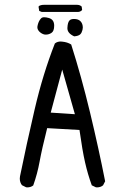

<svg xmlns="http://www.w3.org/2000/svg" viewBox="-20 -811 540 815"><path d="M95.7 -15.6Q110.8 -15.6 121.1 -23.9Q138.7 -73.2 148.2 -125.5Q157.7 -177.7 180.2 -267.1L317.4 -259.3Q329.6 -171.9 341.1 -121.6Q352.5 -71.3 369.6 -24.4L386.7 -16.1Q389.2 -15.6 391.6 -15.6Q407.2 -15.6 417.5 -24.4L426.3 -41.5Q398.9 -180.7 362.1 -334Q325.2 -487.3 282.2 -622.1Q266.1 -632.3 243.7 -634.3Q240.7 -634.8 236.3 -634.8Q231.9 -634.8 225.3 -633.1Q218.8 -631.3 212.9 -626.5Q162.1 -497.1 127.2 -347.2Q92.3 -197.3 64.9 -62.5Q64 -57.6 64 -53.2Q64 -37.1 73.2 -24.9L90.8 -16.1Q93.3 -15.6 95.7 -15.6ZM297.9 -326.2 195.3 -333 244.1 -515.6ZM266.1 -690.9Q266.1 -669.9 294.9 -656.7Q314 -658.2 321.3 -666Q327.1 -671.9 330.1 -684.1Q331.5 -689.9 331.5 -693.8Q331.5 -710.9 321.3 -721.2Q312 -730.5 293.9 -730.5Q280.8 -730.5 274.9 -724.1Q267.1 -715.8 266.1 -692.4Q266.1 -691.4 266.1 -690.9ZM174.3 -664.1Q187 -664.1 197.8 -670.9Q210 -678.2 210 -702.1Q210 -729 186 -734.9Q175.8 -737.8 167.5 -737.8Q158.2 -737.8 153.8 -732.4Q144.5 -722.7 140.1 -705.1Q138.7 -699.7 138.7 -697.5Q138.7 -695.3 138.7 -693.8Q138.7 -692.4 139.2 -690.2Q139.6 -688 140.6 -686Q142.6 -681.6 147 -676.8Q157.2 -667 168.5 -664.6Q171.4 -664.1 174.3 -664.1ZM306.2 -760.3Q308.1 -760.3 310.1 -760.3Q319.8 -760.3 326.7 -766.6L328.6 -769L326.7 -783.2Q318.8 -790.5 307.6 -790.5H166Q154.3 -790.5 145.5 -785.6L143.6 -782.2L146.5 -764.6L157.2 -760.3Z"/></svg>

Font: Bakudai
Style: Light
Weight: 300
Version: Version 1.48